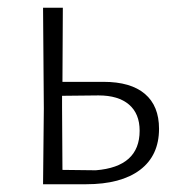

<svg xmlns="http://www.w3.org/2000/svg" viewBox="-20 -475 448 495"><path d="M91 0 93 -195 91 -455H142L141 -264H247Q317 -264 353.5 -233Q390 -202 390 -143Q390 -74 341 -37Q292 0 202 0ZM140 -198 141 -37 227 -36Q340 -45 340 -138Q340 -182 312.5 -205.5Q285 -229 234 -229L140 -228Z"/></svg>

Font: Alegreya Sans Light
Style: Regular
Weight: 300
Designer: Juan Pablo del Peral
Foundry: Huerta Tipografica
Version: Version 2.007